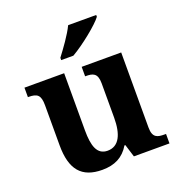

<svg xmlns="http://www.w3.org/2000/svg" viewBox="-138 -882 943 1009"><g transform="rotate(-20 333.5 -378.0)"><path d="M257 -619V-606H325C388 -642 486 -721 511 -756V-766H354C333 -721 286 -657 257 -619ZM264 10C332 10 382 -14 416 -71H421L443 0H642V-53H634C595 -53 567 -58 567 -116V-536H346V-483H349C388 -483 415 -477 415 -419V-227C415 -134 388 -75 324 -75C265 -75 248 -130 248 -216V-536H26V-483H29C78 -483 96 -470 96 -412V-188C96 -53 148 10 264 10Z"/></g></svg>

Font: Noto Serif Telugu
Style: Bold
Weight: 700
Designer: Jelle Bosma - Monotype Design Team
Foundry: Monotype Imaging Inc.
Version: Version 2.005